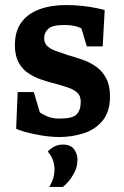

<svg xmlns="http://www.w3.org/2000/svg" viewBox="-20 -529 490 761"><path d="M217 14Q181 14 145 8Q109 2 82 -5.5Q55 -13 44 -19L50 -164H114L138 -83Q146 -78 165.5 -68.5Q185 -59 216 -59Q267 -59 283.5 -75.5Q300 -92 300 -126Q300 -149 286.5 -161.5Q273 -174 249.5 -182Q226 -190 200 -197Q172 -204 144 -213.5Q116 -223 92 -239Q68 -255 53.5 -282Q39 -309 39 -350Q39 -405 64.5 -440Q90 -475 136 -492Q182 -509 243 -509Q275 -509 306.5 -505.5Q338 -502 362 -497Q386 -492 395 -489L387 -345H324L303 -416Q291 -423 273.5 -426.5Q256 -430 236 -430Q187 -430 171 -414.5Q155 -399 155 -378Q155 -358 168 -346Q181 -334 203 -326.5Q225 -319 251 -310Q279 -302 308 -292Q337 -282 361.5 -264.5Q386 -247 401 -218.5Q416 -190 416 -147Q416 -86 386.5 -50.5Q357 -15 311 -0.5Q265 14 217 14ZM175 212Q196 178 196 143Q196 123 189.5 105Q183 87 169 72Q180 60 195 52Q210 44 229 44Q260 44 273.5 62.5Q287 81 287 103Q287 132 274.5 155.5Q262 179 248 194Q234 209 229 212Z"/></svg>

Font: Faustina Light
Style: Bold
Weight: 700
Version: Version 1.200